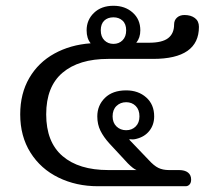

<svg xmlns="http://www.w3.org/2000/svg" viewBox="-20 -645 711 665"><path d="M319 0Q244 0 182.5 -30Q121 -60 85.5 -116.5Q50 -173 50 -249Q50 -321 81.5 -375Q113 -429 168.5 -459.5Q224 -490 294 -495Q280 -512 280 -540Q280 -576 305.5 -600.5Q331 -625 373 -625Q413 -625 439.5 -601.5Q466 -578 466 -540Q466 -514 452 -497H496Q542 -497 562.5 -513Q583 -529 583 -560Q583 -575 593 -584Q603 -593 619 -593Q641 -593 655 -582.5Q669 -572 669 -552Q669 -441 510 -441H355Q253 -441 196.5 -393Q140 -345 140 -249Q140 -153 196.5 -104.5Q253 -56 355 -56H453Q442 -60 423 -79L359 -148Q339 -170 328 -192Q317 -214 317 -242Q317 -280 343.5 -306Q370 -332 417 -332Q459 -332 486.5 -307.5Q514 -283 514 -242Q514 -213 497.5 -192Q481 -171 452 -164Q442 -161 429 -163L428 -161L494 -92Q513 -71 528.5 -63.5Q544 -56 565 -56H600Q620 -56 631 -47.5Q642 -39 642 -23Q642 -12 636.5 -6Q631 0 623 0ZM417 -540Q417 -562 404.5 -573.5Q392 -585 373 -585Q353 -585 341 -573.5Q329 -562 329 -540Q329 -518 341.5 -505.5Q354 -493 373 -493Q392 -493 404.5 -505.5Q417 -518 417 -540ZM463 -242Q463 -265 450 -278Q437 -291 417 -291Q397 -291 383.5 -278Q370 -265 370 -242Q370 -220 383.5 -207Q397 -194 417 -194Q437 -194 450 -207Q463 -220 463 -242Z"/></svg>

Font: Maitree Medium
Style: Regular
Weight: 500
Designer: CadsonDemak Team
Foundry: CadsonDemak
Version: Version 1.010